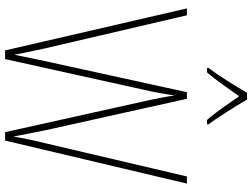

<svg xmlns="http://www.w3.org/2000/svg" viewBox="-138 -903 990 754"><g transform="rotate(90 357.0 -526.0)"><path d="M371 -1001H344C320 -958 273 -884 247 -850V-844H264C294 -878 332 -933 358 -970C385 -931 420 -879 451 -844H468V-850C448 -876 397 -956 371 -1001ZM701 -765H673L542 -207C531 -164 524 -128 516 -84C507 -131 502 -158 492 -207L368 -765H342L220 -208C214 -181 204 -131 195 -87C190 -112 183 -150 170 -208L40 -765H13L178 -51H212L339 -625C345 -657 349 -675 355 -716C361 -674 366 -655 373 -618L499 -51H532Z"/></g></svg>

Font: Noto Sans Tamil UI Condensed Thin
Style: Regular
Weight: 100
Width: 3
Designer: Jelle Bosma - Monotype Design Team
Foundry: Monotype Imaging Inc.
Version: Version 2.004